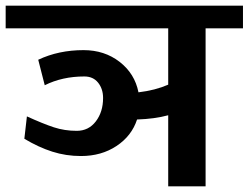

<svg xmlns="http://www.w3.org/2000/svg" viewBox="-42 -658 878 678"><path d="M816 -558H684V0H552V-251Q504 -238 442 -236Q423 -178 369.5 -142.5Q316 -107 244 -107Q191 -107 142.5 -122.5Q94 -138 44 -168L53 -247Q110 -221 148 -208.5Q186 -196 229 -196Q271 -196 296.5 -229.5Q322 -263 322 -312Q322 -344 304.5 -366Q287 -388 256 -388Q178 -388 116 -357L93 -447Q165 -481 253 -481Q327 -481 380.5 -439.5Q434 -398 447 -332Q506 -339 552 -359V-558H-22V-638H816Z"/></svg>

Font: AmikoBold
Style: Bold
Weight: 700
Designer: Pablo Impallari, Rodrigo Fuenzalida, Andres Torresi
Foundry: Impallari Type
Version: Version 1.000; ttfautohint (v1.3)